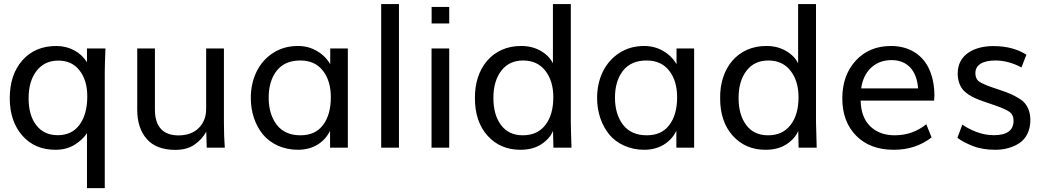

<svg xmlns="http://www.w3.org/2000/svg" viewBox="-20 -746 5292 970"><path d="M271.5 -63C225.1 -63 189 -80.1 163.1 -113.8C137.2 -147.5 124.5 -192.9 124.5 -249C124.5 -307.1 137.7 -353 164.6 -387.7C191.4 -422.4 228 -439.9 274.9 -439.9C320.3 -439.9 356 -423.3 381.8 -390.1C407.7 -357.4 420.9 -313.5 420.9 -259.3C420.9 -198.7 407.7 -150.9 381.8 -115.7C356 -80.6 319.3 -63 271.5 -63ZM509.3 204.6V-386.7C509.3 -401.4 510.3 -439.5 512.7 -501H419.4V-431.6C387.7 -482.4 331.1 -513.7 264.6 -513.7C192.9 -513.7 135.3 -489.3 92.8 -440.9C50.3 -392.6 29.3 -328.6 29.3 -250C29.3 -172.4 50.3 -109.9 92.3 -61.5C134.3 -13.2 190.4 10.7 260.7 10.7C296.9 10.7 328.6 2.4 355.5 -13.7C382.8 -30.3 404.3 -50.3 419.4 -73.2V204.6Z M866.2 11.2C904.8 11.2 936.5 2.4 962.4 -15.1C988.3 -33.2 1007.8 -54.7 1022 -80.6L1024.4 0H1115.7C1112.8 -38.1 1111.3 -79.6 1111.3 -124V-501H1021.5V-196.8C1021.5 -157.2 1009.3 -124.5 984.4 -99.6C959.5 -74.7 925.3 -62 881.3 -62C804.7 -62 762.7 -105.5 762.7 -191.4V-501H673.3V-191.4C673.3 -129.4 689.5 -80.1 721.7 -43.5C753.9 -6.8 802.2 11.2 866.2 11.2Z M1498 -62.5C1445.8 -62.5 1405.8 -80.1 1378.4 -115.2C1351.1 -150.9 1337.4 -196.8 1337.4 -252.9C1337.4 -309.1 1351.1 -354 1377.9 -388.7C1405.3 -423.3 1444.8 -440.4 1497.1 -440.4C1546.4 -440.4 1584.5 -423.3 1611.3 -388.7C1638.2 -354.5 1651.4 -309.6 1651.4 -254.4C1651.4 -195.8 1638.2 -148.9 1611.8 -114.3C1585.9 -79.6 1547.9 -62.5 1498 -62.5ZM1485.4 10.7C1559.6 10.7 1618.7 -25.4 1647.5 -85.4V0H1737.3V-501H1648.4V-421.4C1633.3 -448.2 1611.3 -470.7 1582 -487.8C1553.2 -504.9 1521 -513.7 1485.4 -513.7C1437.5 -513.7 1395.5 -502 1358.9 -478C1286.1 -430.7 1247.1 -348.1 1247.1 -250.5C1247.1 -179.7 1269 -115.2 1308.1 -66.9C1347.7 -19.5 1410.6 10.7 1485.4 10.7Z M1995.6 0V-725.6H1905.8V0Z M2249.5 -627.4V-710.9H2160.6V-627.4ZM2249.5 0V-501H2160.2V0Z M2621.6 -62.5C2573.7 -62.5 2537.1 -79.6 2511.2 -114.3C2485.4 -148.9 2472.7 -194.3 2472.7 -251C2472.7 -308.1 2485.8 -353.5 2512.2 -388.2C2538.6 -422.9 2575.7 -440.4 2623 -440.4C2670.4 -440.4 2708 -423.3 2734.9 -388.7C2761.7 -354.5 2775.4 -310.1 2775.4 -254.9C2775.4 -196.3 2762.2 -149.4 2735.4 -114.7C2708.5 -80.1 2670.9 -62.5 2621.6 -62.5ZM2608.4 10.7C2650.9 10.7 2686.5 1.5 2715.3 -17.6C2744.1 -36.6 2763.7 -59.1 2773.9 -85L2775.9 0H2867.2C2865.2 -56.6 2864.3 -100.1 2863.8 -129.9V-725.6H2773.4V-425.8C2762.2 -449.7 2742.7 -470.7 2713.9 -487.8C2685.1 -504.9 2651.9 -513.7 2613.3 -513.7C2467.8 -514.6 2377 -401.4 2379.4 -249C2379.4 -170.4 2400.9 -107.4 2443.4 -60.1C2486.3 -12.7 2541.5 10.7 2608.4 10.7Z M3247.6 -62.5C3195.3 -62.5 3155.3 -80.1 3127.9 -115.2C3100.6 -150.9 3086.9 -196.8 3086.9 -252.9C3086.9 -309.1 3100.6 -354 3127.4 -388.7C3154.8 -423.3 3194.3 -440.4 3246.6 -440.4C3295.9 -440.4 3334 -423.3 3360.8 -388.7C3387.7 -354.5 3400.9 -309.6 3400.9 -254.4C3400.9 -195.8 3387.7 -148.9 3361.3 -114.3C3335.4 -79.6 3297.4 -62.5 3247.6 -62.5ZM3234.9 10.7C3309.1 10.7 3368.2 -25.4 3397 -85.4V0H3486.8V-501H3397.9V-421.4C3382.8 -448.2 3360.8 -470.7 3331.5 -487.8C3302.7 -504.9 3270.5 -513.7 3234.9 -513.7C3187 -513.7 3145 -502 3108.4 -478C3035.6 -430.7 2996.6 -348.1 2996.6 -250.5C2996.6 -179.7 3018.6 -115.2 3057.6 -66.9C3097.2 -19.5 3160.2 10.7 3234.9 10.7Z M3860.4 -62.5C3812.5 -62.5 3775.9 -79.6 3750 -114.3C3724.1 -148.9 3711.4 -194.3 3711.4 -251C3711.4 -308.1 3724.6 -353.5 3751 -388.2C3777.3 -422.9 3814.5 -440.4 3861.8 -440.4C3909.2 -440.4 3946.8 -423.3 3973.6 -388.7C4000.5 -354.5 4014.2 -310.1 4014.2 -254.9C4014.2 -196.3 4001 -149.4 3974.1 -114.7C3947.3 -80.1 3909.7 -62.5 3860.4 -62.5ZM3847.2 10.7C3889.6 10.7 3925.3 1.5 3954.1 -17.6C3982.9 -36.6 4002.4 -59.1 4012.7 -85L4014.6 0H4106C4104 -56.6 4103 -100.1 4102.5 -129.9V-725.6H4012.2V-425.8C4001 -449.7 3981.4 -470.7 3952.6 -487.8C3923.8 -504.9 3890.6 -513.7 3852.1 -513.7C3706.5 -514.6 3615.7 -401.4 3618.2 -249C3618.2 -170.4 3639.6 -107.4 3682.1 -60.1C3725.1 -12.7 3780.3 10.7 3847.2 10.7Z M4330.6 -299.3C4336.9 -343.8 4354 -378.9 4381.3 -404.3C4409.2 -429.7 4443.4 -442.4 4484.4 -442.4C4562.5 -442.4 4611.8 -391.1 4618.2 -299.3ZM4495.6 10.7C4569.3 10.7 4632.8 -10.3 4686.5 -51.8L4659.7 -118.2C4613.3 -81.1 4560.5 -62.5 4500.5 -62.5C4449.2 -62.5 4407.7 -77.6 4376.5 -107.9C4345.2 -138.7 4329.1 -181.6 4328.1 -237.8H4699.2C4700.2 -247.6 4700.7 -255.4 4700.7 -261.7C4700.7 -311 4692.4 -354.5 4676.3 -392.1C4644.5 -466.8 4575.7 -513.7 4481.9 -513.7C4407.7 -513.7 4348.1 -488.8 4302.7 -439C4257.8 -389.6 4235.4 -326.2 4235.4 -249C4235.4 -170.4 4258.8 -107.4 4305.7 -60.1C4352.5 -12.7 4416 10.7 4495.6 10.7Z M5008.3 10.7C5054.7 10.7 5094.7 -0.5 5129.4 -22.5C5164.1 -45.4 5185.5 -86.4 5185.5 -139.6C5185.5 -175.3 5174.3 -204.1 5158.7 -223.1C5151.4 -232.4 5140.1 -241.7 5126 -250C5111.8 -258.8 5098.6 -265.6 5086.4 -271C5074.2 -276.4 5057.6 -282.2 5037.1 -289.6C5031.7 -291.5 5015.1 -297.4 4986.8 -306.6C4955.1 -317.9 4934.1 -328.1 4923.3 -336.4C4913.1 -345.2 4907.7 -358.9 4907.7 -377C4907.7 -417.5 4944.3 -440.4 5008.8 -440.4C5052.7 -440.4 5096.7 -428.7 5140.6 -405.3L5165.5 -469.7C5120.1 -498.5 5064.5 -513.2 4998.5 -513.2C4905.8 -513.2 4818.4 -473.1 4818.4 -374.5C4818.4 -341.3 4828.1 -314.9 4842.3 -295.9C4849.6 -286.6 4858.9 -278.3 4870.6 -270C4894 -254.4 4914.6 -245.6 4947.8 -233.9L4990.7 -219.2C5034.2 -204.6 5063 -192.4 5078.1 -182.1C5093.3 -171.9 5100.6 -156.7 5100.6 -136.2C5100.6 -87.4 5067.4 -63 5001 -63C4971.2 -63 4941.4 -68.4 4912.6 -79.6C4883.8 -90.8 4860.4 -103 4841.8 -116.7L4816.9 -49.8C4835 -35.6 4860.8 -22 4893.6 -8.8C4926.8 4.4 4964.8 10.7 5008.3 10.7Z"/></svg>

Font: Ride
Style: Regular
Weight: 400
Version: Version 3.000